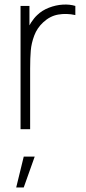

<svg xmlns="http://www.w3.org/2000/svg" viewBox="-20 -566 375 841"><path d="M70 -540H109V-411L96 -428Q104 -449 116.8 -468.2Q129.5 -487.5 143 -500Q164 -520.5 194.2 -532.2Q224.5 -544 255.2 -545.8Q286 -547.5 310 -540V-500Q271.5 -508.5 235.2 -502.2Q199 -496 169 -468Q142.5 -443.5 130 -410.2Q117.5 -377 114.8 -344.5Q112 -312 112 -266V0H70ZM51 255H84L132 120H84Z"/></svg>

Font: Tap Sans
Style: Regular
Weight: 400
Designer: Tap Payments
Foundry: Tap Payments
Version: Version 1.001;Glyphs 3.1.2 (3151)